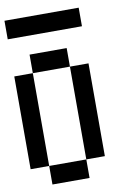

<svg xmlns="http://www.w3.org/2000/svg" viewBox="-98 -1060 695 1019"><g transform="rotate(-10 250.0 -550.0)"><path d="M0 -200V-700H100V-200ZM0 -900V-1000H400V-900ZM100 -200H300V-100H100ZM100 -700V-800H300V-700ZM300 -200V-700H400V-200Z"/></g></svg>

Font: GalmuriMono9 Regular
Style: Regular
Weight: 400
Designer: Lee Minseo (quiple)
Version: Version 2.399;hotconv 1.1.1;makeotfexe 2.6.0 DEVELOPMENT